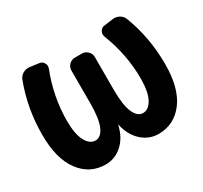

<svg xmlns="http://www.w3.org/2000/svg" viewBox="-151 -944 1233 1164"><g transform="rotate(-30 466.0 -361.5)"><path d="M281 10Q171 10 103.5 -80Q36 -170 36 -337Q36 -523 99 -688Q108 -712 130 -724Q152 -736 177 -732L238 -724Q259 -721 269 -703Q279 -685 271 -665Q208 -503 208 -337Q208 -243 234 -195Q260 -147 300 -147Q338 -147 361 -198.5Q384 -250 384 -358V-588Q384 -611 401 -628Q418 -645 441 -645H491Q514 -645 531 -628Q548 -611 548 -588V-358Q548 -250 571 -198.5Q594 -147 632 -147Q672 -147 698 -195Q724 -243 724 -337Q724 -503 661 -665Q653 -685 663 -703Q673 -721 694 -724L755 -732Q780 -736 802 -724Q824 -712 833 -688Q896 -523 896 -337Q896 -170 828.5 -80Q761 10 651 10Q586 10 535.5 -35Q485 -80 467 -160Q467 -162 466 -162Q465 -162 465 -160Q447 -80 396.5 -35Q346 10 281 10Z"/></g></svg>

Font: Rounded Mplus 1c ExtraBold
Style: Regular
Weight: 800
Version: Version 1.059.20150529